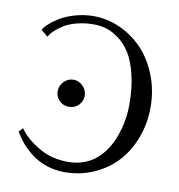

<svg xmlns="http://www.w3.org/2000/svg" viewBox="-77 -728 752 808"><g transform="rotate(10 299.5 -324.0)"><path d="M222.2 -264.2Q196.8 -264.2 180.4 -281.2Q164.1 -298.3 164.1 -320.8Q164.1 -344.2 181.2 -362.1Q198.2 -379.9 222.2 -379.9Q244.6 -379.9 262.2 -362.5Q279.8 -345.2 279.8 -320.8Q279.8 -297.9 263.2 -281Q246.6 -264.2 222.2 -264.2ZM82 -539.1 53.2 -563Q57.1 -573.7 74 -589.1Q90.8 -604.5 116.7 -620.4Q142.6 -636.2 180.9 -647.2Q219.2 -658.2 258.8 -658.2Q318.4 -658.2 373.5 -633.1Q428.7 -607.9 470 -564.2Q511.2 -520.5 536.1 -457Q561 -393.6 561 -321.8Q561 -252.4 538.1 -191.2Q515.1 -129.9 474.6 -85.7Q434.1 -41.5 376 -15.9Q317.9 9.8 251 9.8Q210.9 9.8 175 -2.2Q139.2 -14.2 112.3 -34.4Q85.4 -54.7 65.9 -77.1Q46.4 -99.6 32.2 -125L47.9 -142.1Q72.8 -104 129.4 -69.6Q186 -35.2 257.8 -35.2Q291.5 -35.2 320.8 -44.9Q350.1 -54.7 371.6 -71.5Q393.1 -88.4 410.2 -111.3Q427.2 -134.3 438.5 -159.4Q449.7 -184.6 457.3 -212.6Q464.8 -240.7 468 -266.4Q471.2 -292 471.2 -316.9Q471.2 -389.6 457 -446.3Q442.9 -502.9 421.6 -535.6Q400.4 -568.4 371.8 -589.1Q343.3 -609.9 317.9 -616.9Q292.5 -624 266.1 -624Q227.1 -624 193.6 -615.2Q160.2 -606.4 140.4 -594Q120.6 -581.5 106.7 -569.1Q92.8 -556.6 87.4 -547.9Z"/></g></svg>

Font: Linux Biolinum G
Style: Regular
Weight: 400
Designer: Philipp H. Poll
Foundry: Philipp H. Poll
Version: Version 1.1.0 ; ttfautohint (v1.6)